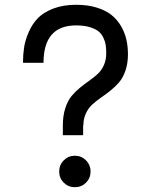

<svg xmlns="http://www.w3.org/2000/svg" viewBox="-20 -760 595 795"><path d="M243.9 -3.7Q225.1 -22.5 225.1 -49.8Q225.1 -77.1 244.1 -96.2Q263.2 -115.2 290 -115.2Q316.9 -115.2 335.9 -96.2Q355 -77.1 355 -49.8Q355 -22.5 336.2 -3.7Q317.4 15.1 290 15.1Q262.7 15.1 243.9 -3.7ZM294.9 -654.8Q160.2 -654.8 160.2 -500H75.2Q75.2 -533.7 79.8 -564Q84.5 -594.2 99.1 -627.7Q113.8 -661.1 137 -685.1Q160.2 -709 200.9 -724.6Q241.7 -740.2 294.9 -740.2Q343.3 -740.2 380.9 -728.5Q418.5 -716.8 442.4 -697.3Q466.3 -677.7 481.7 -650.9Q497.1 -624 503.4 -595.5Q509.8 -566.9 509.8 -535.2Q509.8 -497.6 499.5 -467.8Q489.3 -438 473.1 -419.2Q457 -400.4 437.3 -384.8Q417.5 -369.1 397.7 -355.5Q377.9 -341.8 361.8 -326.9Q345.7 -312 335.4 -290Q325.2 -268.1 325.2 -240.2H324.2V-200.2H240.2V-240.2Q240.2 -280.3 250.2 -311.5Q260.3 -342.8 276.1 -362.1Q292 -381.3 311 -396.7Q330.1 -412.1 349.1 -425.5Q368.2 -439 384 -453.4Q399.9 -467.8 409.9 -489.7Q419.9 -511.7 419.9 -540Q419.9 -559.6 417.5 -574.7Q415 -589.8 407.2 -605.7Q399.4 -621.6 386 -631.6Q372.6 -641.6 349.6 -648.2Q326.7 -654.8 294.9 -654.8Z"/></svg>

Font: Miedinger*
Style: Book
Weight: 400
Version: Version 001.000